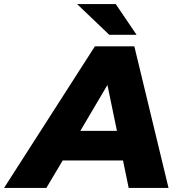

<svg xmlns="http://www.w3.org/2000/svg" viewBox="-88 -929 894 949"><path d="M520 -136H222L141 0H-68L381 -700H576L745 0H548ZM490 -282 443 -509 309 -282ZM293 -909H484L587 -757H452Z"/></svg>

Font: Idrija
Style: Italic
Weight: 800
Italic angle: -11.3°
Designer: Julieta Ulanovsky
Foundry: Julieta Ulanovsky
Version: Version 7.200